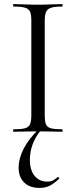

<svg xmlns="http://www.w3.org/2000/svg" viewBox="-20 -645 372 940"><path d="M199 -81Q199 -52 204.8 -37Q210.6 -22 229.2 -17Q247.8 -12 284.4 -12Q286.6 -12 286.6 -6Q286.6 0 284.4 0Q260 0 230.4 -1Q200.8 -2 165.2 -2Q131.6 -2 101.4 -1Q71.2 0 46.8 0Q44 0 44 -6Q44 -12 46.8 -12Q83.4 -12 102.1 -17Q120.8 -22 127.1 -37Q133.4 -52 133.4 -81V-544Q133.4 -573 127.1 -587.5Q120.8 -602 102.1 -607.5Q83.4 -613 46.8 -613Q44 -613 44 -619Q44 -625 46.8 -625Q71.2 -625 101.4 -623.5Q131.6 -622 165.2 -622Q200.8 -622 230.9 -623.5Q261 -625 284.4 -625Q286.6 -625 286.6 -619Q286.6 -613 284.4 -613Q248 -613 229.7 -607Q211.4 -601 205.2 -586Q199 -571 199 -542ZM173.6 275Q124.6 275 97.9 248Q71.2 221 71.2 176.8Q71.2 131.2 95.9 83Q120.6 34.8 169.2 -12L179.2 -7Q151.4 28.4 138.8 64.3Q126.2 100.2 126.2 138.2Q126.2 169.6 136.1 193.5Q146 217.4 165.2 230.8Q184.4 244.2 209.8 244.2Q230.2 244.2 241 237.4Q251.8 230.6 262.4 222Q264.6 220 268.1 224Q271.6 228 269.4 230Q244.6 254 222.7 264.5Q200.8 275 173.6 275Z"/></svg>

Font: Cormorant Garamond Light
Style: Regular
Weight: 300
Designer: Christian Thalmann (Catharsis Fonts)
Foundry: Catharsis Fonts
Version: Version 4.001